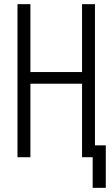

<svg xmlns="http://www.w3.org/2000/svg" viewBox="-20 -755 540 922"><path d="M425 147H488V-57H436V-735H374V-409H126V-735H64V0H126V-353H374V0H425Z"/></svg>

Font: Iosevka SS09 Light
Style: Regular
Weight: 300
Monospace: yes
Designer: Belleve Invis
Foundry: Belleve Invis
Version: Version 5.2.1; ttfautohint (v1.8.3)